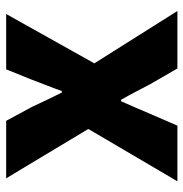

<svg xmlns="http://www.w3.org/2000/svg" viewBox="-6 -604 609 638"><g transform="rotate(-90 299.0 -284.5)"><path d="M16 0H201L240 -90C254 -123 268 -156 282 -187H287C305 -156 322 -122 339 -90L391 0H582L408 -276L572 -569H388L353 -482C341 -449 327 -416 316 -384H311C295 -416 279 -449 264 -482L217 -569H26L190 -296Z"/></g></svg>

Font: Noto Sans CJK HK Black
Style: Regular
Weight: 900
Designer: Ryoko NISHIZUKA 西塚涼子 (kana, bopomofo & ideographs); Paul D. Hunt (Latin, Greek & Cyrillic); Sandoll Communications 산돌커뮤니
Foundry: Adobe
Version: Version 2.004;hotconv 1.0.118;makeotfexe 2.5.65603